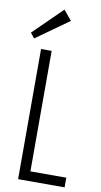

<svg xmlns="http://www.w3.org/2000/svg" viewBox="-101 -972 534 1017"><g transform="rotate(10 166.0 -463.5)"><path d="M119 -52H324V0H74V-700H131V-11ZM204 -874 28 -749 6 -776 160 -927Z"/></g></svg>

Font: Pathway Extreme Condensed Thin
Style: Regular
Weight: 250
Width: 3
Version: Version 1.001;gftools[0.9.26]